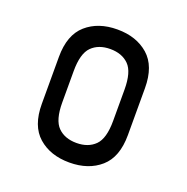

<svg xmlns="http://www.w3.org/2000/svg" viewBox="-103 -625 718 738"><g transform="rotate(20 256.0 -256.0)"><path d="M256 16Q178 16 129 -27Q80 -70 80 -160V-352Q80 -442 129 -485Q178 -528 256 -528Q334 -528 383 -485Q432 -442 432 -352V-160Q432 -70 383 -27Q334 16 256 16ZM256 -64Q304 -64 332 -92Q360 -120 360 -192V-320Q360 -392 332 -420Q304 -448 256 -448Q208 -448 180 -420Q152 -392 152 -320V-192Q152 -120 180 -92Q208 -64 256 -64Z"/></g></svg>

Font: Hasubi Mono
Style: Regular
Weight: 400
Designer: Eli Heuer
Foundry: Eli Heuer
Version: Version 1.000